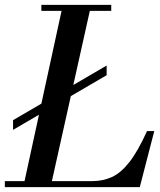

<svg xmlns="http://www.w3.org/2000/svg" viewBox="-42 -774 660 794"><path d="M12 -237V-277L399 -503V-463ZM54 0 218 -754H335L167 0ZM-22 0V-25H339Q384 -25 421 -42Q458 -59 493 -103.5Q528 -148 566 -232H596L536 0ZM129 -729V-754H418V-729Z"/></svg>

Font: Libre Bodoni
Style: Italic
Weight: 400
Italic angle: -13°
Designer: Pablo Impallari, Rodrigo Fuenzalida
Foundry: Impallari Type
Version: Version 2.005;gftools[0.9.23]